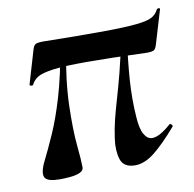

<svg xmlns="http://www.w3.org/2000/svg" viewBox="-58 -484 560 554"><g transform="rotate(-10 222.5 -207.5)"><path d="M296 9Q262 9 254 -17Q246 -43 251 -77Q255 -106 261.5 -132Q268 -158 277 -188.5Q286 -219 297 -261Q308 -303 320 -364L330 -372Q334 -374 335.5 -370.5Q337 -367 337 -365Q327 -293 323 -236.5Q319 -180 323 -127Q325 -93 334.5 -76.5Q344 -60 358 -60Q369 -60 382.5 -67.5Q396 -75 412 -89Q415 -93 419.5 -88.5Q424 -84 420 -81Q383 -38 353.5 -14.5Q324 9 296 9ZM75 11Q41 11 32.5 -0.5Q24 -12 37 -42Q56 -80 74.5 -122Q93 -164 110.5 -223Q128 -282 143 -368L159 -366Q140 -266 138 -194Q136 -122 140.5 -77Q145 -32 145 -12Q145 -2 133.5 3Q122 8 105.5 9.5Q89 11 75 11ZM46 -271Q45 -269 40 -269.5Q35 -270 36 -274L65 -372Q69 -385 76.5 -387Q84 -389 95 -389Q205 -387 270.5 -387.5Q336 -388 369.5 -391.5Q403 -395 416 -402.5Q429 -410 435 -423Q437 -426 441.5 -425.5Q446 -425 444 -421L415 -324Q411 -310 404.5 -307.5Q398 -305 387 -305Q275 -309 209.5 -309Q144 -309 111 -304.5Q78 -300 65 -292Q52 -284 46 -271Z"/></g></svg>

Font: Cormorant Infant Light
Style: Italic
Weight: 300
Italic angle: -10°
Designer: Christian Thalmann (Catharsis Fonts)
Foundry: Catharsis Fonts
Version: Version 4.001